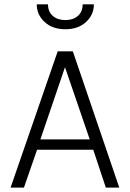

<svg xmlns="http://www.w3.org/2000/svg" viewBox="-20 -850 589 870"><path d="M28 0 241.5 -617.5H310L520.5 0H459.5L402.5 -171.5H148L88.5 0ZM163 -218.5H386.5L274.5 -545.5ZM276 -717.5Q217.5 -717.5 182 -750.5Q146.5 -783.5 146.5 -830.5H197.5Q197.5 -797 219.2 -778Q241 -759 276 -759Q311.5 -759 333 -778Q354.5 -797 354.5 -830.5H405.5Q405.5 -783.5 370 -750.5Q334.5 -717.5 276 -717.5Z"/></svg>

Font: Karla Light
Style: Regular
Weight: 300
Designer: Jonathan Pinhorn
Version: Version 2.004;gftools[0.9.33]